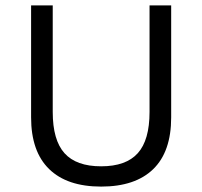

<svg xmlns="http://www.w3.org/2000/svg" viewBox="-20 -680 748 710"><path d="M613 -660V-246Q613 -119 546.5 -54.5Q480 10 354 10Q228 10 161.5 -55Q95 -120 95 -246V-660H175V-266Q175 -162 218.5 -113.5Q262 -65 354 -65Q446 -65 489.5 -113.5Q533 -162 533 -266V-660Z"/></svg>

Font: Elaine Sans
Style: Regular
Weight: 400
Designer: Wei Huang
Foundry: Wei Huang
Version: Version 2.001;December 24, 2019;FontCreator 12.0.0.2547 64-b